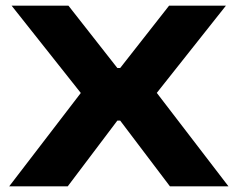

<svg xmlns="http://www.w3.org/2000/svg" viewBox="-20 -659 840 679"><path d="M12.5 0 277.5 -345.5 277 -316 21 -639H222L395 -418.5H405L578 -639H779L523 -316V-345.5L788 0H581L405 -232.5H395L219.5 0Z"/></svg>

Font: Anek Latin Expanded
Style: Bold
Weight: 700
Width: 7
Designer: Yesha Goshar
Foundry: Ek Type
Version: Version 1.003